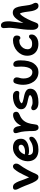

<svg xmlns="http://www.w3.org/2000/svg" viewBox="1546 -2346 812 3943"><g transform="rotate(-90 1951.5 -374.0)"><path d="M287 10Q261 10 241.5 -4.5Q222 -19 202 -51Q187 -73 170.5 -110Q154 -147 137.5 -188.5Q121 -230 108 -266Q88 -315 73.5 -346Q59 -377 48.5 -397.5Q38 -418 32.5 -433.5Q27 -449 27 -468Q27 -487 39.5 -500Q52 -513 81 -513Q127 -513 153 -479Q179 -445 200 -392Q218 -342 238 -287Q258 -232 280 -182Q308 -240 332 -291.5Q356 -343 383.5 -390.5Q411 -438 449 -483Q474 -513 509 -513Q533 -513 548.5 -493.5Q564 -474 564 -450Q564 -415 546 -388Q512 -342 487 -302.5Q462 -263 440 -223Q418 -183 396 -137.5Q374 -92 347 -33Q335 -9 322 0.5Q309 10 287 10Z M852 10Q768 10 715 -18.5Q662 -47 637 -96.5Q612 -146 612 -210Q612 -263 631.5 -316.5Q651 -370 688 -414.5Q725 -459 777 -486Q829 -513 894 -513Q974 -513 1024 -471.5Q1074 -430 1074 -349Q1074 -293 1039.5 -256.5Q1005 -220 947.5 -201.5Q890 -183 821 -183Q794 -183 774 -187.5Q754 -192 740 -200Q740 -197 740 -193Q740 -151 763 -126Q786 -101 843 -101Q900 -101 938 -112.5Q976 -124 1001.5 -139Q1027 -154 1045.5 -165.5Q1064 -177 1081 -177Q1115 -177 1115 -133Q1115 -100 1080.5 -67Q1046 -34 986.5 -12Q927 10 852 10ZM894 -396Q844 -396 806.5 -359.5Q769 -323 752 -270Q762 -269 775 -267Q788 -265 808 -265Q846 -265 879 -275Q912 -285 931.5 -303Q951 -321 951 -344Q951 -370 938 -383Q925 -396 894 -396Z M1303 12Q1271 12 1252 -16Q1233 -44 1233 -88Q1233 -189 1226 -268Q1219 -347 1202 -397Q1194 -422 1191.5 -434.5Q1189 -447 1189 -461Q1189 -481 1201.5 -493Q1214 -505 1241 -505Q1279 -505 1304.5 -471.5Q1330 -438 1342 -345Q1383 -430 1443.5 -470.5Q1504 -511 1562 -511Q1597 -511 1612.5 -493Q1628 -475 1628 -445Q1628 -423 1614 -407Q1600 -391 1568 -377Q1498 -350 1457.5 -306Q1417 -262 1397.5 -203.5Q1378 -145 1371 -75Q1366 -22 1349.5 -5Q1333 12 1303 12Z M1822 10Q1737 10 1698.5 -21.5Q1660 -53 1660 -93Q1660 -113 1672 -125.5Q1684 -138 1708 -138Q1724 -138 1738 -131Q1752 -124 1771 -117.5Q1790 -111 1822 -111Q1941 -111 1974 -162Q1965 -178 1940.5 -187.5Q1916 -197 1882.5 -203.5Q1849 -210 1813.5 -218.5Q1778 -227 1748 -241.5Q1718 -256 1699 -280.5Q1680 -305 1680 -344Q1680 -387 1704 -419Q1728 -451 1767.5 -472.5Q1807 -494 1854.5 -504Q1902 -514 1949 -514Q2004 -513 2030.5 -488Q2057 -463 2057 -431Q2057 -409 2045.5 -396Q2034 -383 2014 -383Q1996 -383 1984.5 -385.5Q1973 -388 1947 -388Q1842 -388 1801 -338Q1808 -322 1832.5 -312.5Q1857 -303 1891.5 -296.5Q1926 -290 1962.5 -281.5Q1999 -273 2030.5 -259Q2062 -245 2082 -221.5Q2102 -198 2102 -160Q2102 -100 2064.5 -62.5Q2027 -25 1963.5 -7.5Q1900 10 1822 10Z M2445 10Q2377 10 2327.5 -17Q2278 -44 2245.5 -89.5Q2213 -135 2197.5 -190Q2182 -245 2182 -301Q2182 -350 2189.5 -390Q2197 -430 2211 -467Q2218 -485 2231 -495Q2244 -505 2266 -505Q2296 -505 2315.5 -485.5Q2335 -466 2335 -435Q2335 -415 2329.5 -396.5Q2324 -378 2318 -355Q2312 -332 2312 -297Q2312 -214 2347 -164.5Q2382 -115 2443 -115Q2480 -115 2505 -144.5Q2530 -174 2543 -225Q2556 -276 2556 -343Q2556 -379 2553.5 -401Q2551 -423 2551 -447Q2551 -475 2562 -490.5Q2573 -506 2602 -506Q2640 -506 2662 -473Q2684 -440 2684 -359Q2684 -174 2617.5 -82Q2551 10 2445 10Z M3023 9Q2945 9 2890.5 -20Q2836 -49 2807.5 -100.5Q2779 -152 2779 -220Q2779 -281 2804.5 -334.5Q2830 -388 2874.5 -428Q2919 -468 2977 -490.5Q3035 -513 3100 -513Q3141 -513 3167.5 -493.5Q3194 -474 3194 -432Q3194 -402 3181 -381.5Q3168 -361 3145 -361Q3131 -361 3125 -366.5Q3119 -372 3112 -377.5Q3105 -383 3088 -383Q3038 -383 2998 -359.5Q2958 -336 2935 -298Q2912 -260 2912 -214Q2912 -172 2938 -146Q2964 -120 3024 -120Q3064 -120 3086.5 -129.5Q3109 -139 3122 -152Q3135 -165 3145.5 -174.5Q3156 -184 3174 -184Q3215 -184 3215 -132Q3215 -91 3190 -59Q3165 -27 3121.5 -9Q3078 9 3023 9Z M3395 8Q3357 8 3334 -26Q3311 -60 3311 -119Q3311 -217 3320 -295Q3329 -373 3339 -436Q3349 -499 3352 -553Q3354 -606 3349.5 -640Q3345 -674 3346 -706Q3347 -727 3359.5 -743.5Q3372 -760 3403 -760Q3445 -760 3467 -718.5Q3489 -677 3485 -572Q3481 -517 3470 -450.5Q3459 -384 3453 -298Q3506 -414 3557 -465.5Q3608 -517 3661 -517Q3713 -517 3741.5 -487.5Q3770 -458 3784 -402Q3798 -346 3807 -267Q3813 -211 3820.5 -177.5Q3828 -144 3836.5 -124Q3845 -104 3854 -89Q3859 -79 3862.5 -68.5Q3866 -58 3866 -47Q3866 -21 3849.5 -5Q3833 11 3804 11Q3769 11 3746 -13Q3723 -37 3709 -78Q3695 -119 3689 -170Q3682 -229 3676 -266.5Q3670 -304 3663.5 -327.5Q3657 -351 3647 -371Q3629 -365 3598 -324Q3567 -283 3530 -210Q3493 -137 3456 -36Q3445 -10 3431 -1Q3417 8 3395 8Z"/></g></svg>

Font: Shantell Sans Normal
Style: Regular
Weight: 600
Designer: Stephen Nixon, Anya Danilova, Shantell Martin
Foundry: Arrow Type
Version: Version 1.009;[a7da0bfa3]